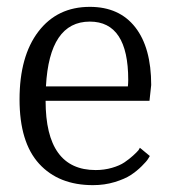

<svg xmlns="http://www.w3.org/2000/svg" viewBox="-20 -530 493 560"><path d="M242 -467Q124 -467 114 -278H353Q354 -288 354 -297Q354 -467 242 -467ZM388 -99 417 -75Q415 -72 411.5 -66Q408 -60 393.5 -45.5Q379 -31 361.5 -19.5Q344 -8 314.5 1Q285 10 251 10Q151 10 94 -52.5Q37 -115 37 -240Q37 -366 92 -438Q147 -510 242 -510Q328 -510 374.5 -450.5Q421 -391 421 -282L416 -236H113Q113 -34 259 -34Q284 -34 306.5 -40.5Q329 -47 343 -56.5Q357 -66 368 -76Q379 -86 384 -92Z"/></svg>

Font: Arsenal
Style: Regular
Weight: 400
Designer: Andrij Shevchenko
Foundry: Stairsfor.com
Version: Version 1.000